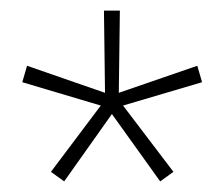

<svg xmlns="http://www.w3.org/2000/svg" viewBox="-20 -767 423 362"><path d="M101 -425 76 -443 170 -568 22 -612 31 -643 178 -592 176 -747H206L204 -592L352 -643L361 -612L212 -568L307 -443L282 -425L191 -552Z"/></svg>

Font: Plexus Sans ExtraLight
Style: Regular
Weight: 250
Version: Version 2.001;PS 002.001;hotconv 1.0.70;makeotf.lib2.5.58329